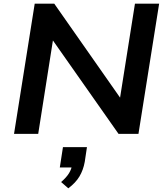

<svg xmlns="http://www.w3.org/2000/svg" viewBox="-20 -725 904 1040"><path d="M56 0 168 -705H274L641 -181H628L711 -705H842L730 0H622L256 -521H269L187 0ZM350 295 311 261Q340 236 354 213Q368 190 371 165L393 182H304L321 72H451L439 152Q431 196 410.5 230.5Q390 265 350 295Z"/></svg>

Font: Nunito Sans 10pt SemiExpanded
Style: Bold Italic
Weight: 700
Width: 6
Italic angle: -9°
Designer: Vernon Adams
Foundry: Vernon Adams
Version: Version 3.101;gftools[0.9.27]